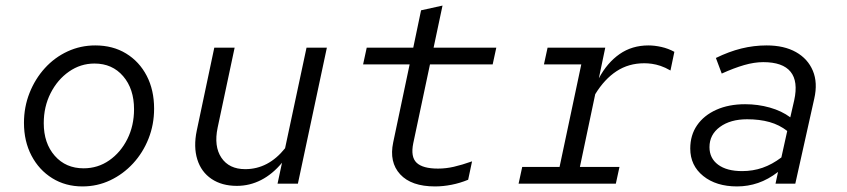

<svg xmlns="http://www.w3.org/2000/svg" viewBox="-20 -659 3040 689"><path d="M276 10Q215 10 167.5 -19.5Q120 -49 93 -100.5Q66 -152 66 -218Q66 -275 86 -325.5Q106 -376 141 -414.5Q176 -453 222.5 -474.5Q269 -496 322 -496Q385 -496 432.5 -467Q480 -438 506.5 -387Q533 -336 533 -269Q533 -212 513 -161.5Q493 -111 457.5 -72.5Q422 -34 375.5 -12Q329 10 276 10ZM280 -55Q331 -55 372 -83.5Q413 -112 437 -160Q461 -208 461 -267Q461 -340 422 -385.5Q383 -431 319 -431Q269 -431 227.5 -402Q186 -373 161.5 -324.5Q137 -276 137 -217Q137 -145 176.5 -100Q216 -55 280 -55Z M830 8Q776 8 739 -17Q702 -42 688 -87Q674 -132 686 -190L749 -488H822L761 -201Q747 -134 774.5 -93Q802 -52 860 -52Q943 -52 1003 -127L1080 -488H1153L1049 0H976L992 -75Q958 -34 917 -13Q876 8 830 8Z M1541 10Q1456 10 1416 -33.5Q1376 -77 1391 -148L1450 -428H1283L1296 -488H1463L1491 -622L1568 -639L1536 -488H1761L1748 -428H1523L1463 -145Q1453 -96 1475 -75Q1497 -54 1552 -54Q1580 -54 1608.5 -60.5Q1637 -67 1674 -80L1660 -14Q1631 -2 1600.5 4Q1570 10 1541 10Z M1841 0 1854 -60H1988L2066 -428H1932L1945 -488H2152L2129 -378Q2159 -434 2203.5 -465Q2248 -496 2307 -496Q2329 -496 2353.5 -490.5Q2378 -485 2400 -473L2386 -406Q2367 -417 2350.5 -422.5Q2334 -428 2319.5 -430Q2305 -432 2292 -432Q2236 -432 2192.5 -403.5Q2149 -375 2116 -321L2061 -60H2203L2190 0Z M2625 10Q2550 10 2503.5 -27.5Q2457 -65 2457 -126Q2457 -174 2481.5 -209.5Q2506 -245 2550.5 -265Q2595 -285 2654 -285Q2700 -285 2742.5 -273Q2785 -261 2816 -238L2830 -299Q2845 -367 2817 -401.5Q2789 -436 2719 -436Q2687 -436 2650.5 -425.5Q2614 -415 2570 -395L2549 -451Q2596 -474 2640.5 -485Q2685 -496 2731 -496Q2794 -496 2836.5 -472Q2879 -448 2897 -405Q2915 -362 2902 -305L2834 0H2763L2772 -42Q2737 -15 2700.5 -2.5Q2664 10 2625 10ZM2526 -131Q2526 -91 2557 -68Q2588 -45 2643 -45Q2682 -45 2716.5 -57Q2751 -69 2784 -94L2805 -189Q2777 -211 2741.5 -221Q2706 -231 2661 -231Q2601 -231 2563.5 -203.5Q2526 -176 2526 -131Z"/></svg>

Font: Red Hat Mono
Style: Italic
Weight: 400
Italic angle: -12°
Monospace: yes
Designer: Pentagram, MCKL
Foundry: MCKL
Version: Version 1.030